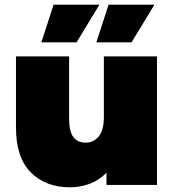

<svg xmlns="http://www.w3.org/2000/svg" viewBox="-20 -787 738 817"><path d="M648 -547H422V-290C422 -252 414.7 -224.2 400 -206.5C385.3 -188.8 367 -180 345 -180C321.7 -180 304 -188 292 -204C280 -220 274 -246.7 274 -284V-547H48V-245C48 -159.7 69 -95.8 111 -53.5C153 -11.2 208.7 10 278 10C308 10 336.3 4.8 363 -5.5C389.7 -15.8 413 -31.3 433 -52V0H648ZM208 -767 156 -607H306L403 -767ZM442 -767 390 -607H540L637 -767Z"/></svg>

Font: Montserrat Custom Black
Style: Regular
Weight: 900
Designer: Julieta Ulanovsky
Foundry: Julieta Ulanovsky
Version: Version 7.200